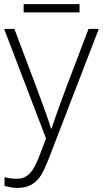

<svg xmlns="http://www.w3.org/2000/svg" viewBox="-20 -671 499 931"><path d="M94.7 -650.9H365.7V-610.8H94.7ZM0 -530.8H49.8L162.1 -232.9Q213.4 -95.7 227.1 -47.9H230Q250.5 -110.8 296.9 -235.8L409.2 -530.8H459L221.2 85.9Q192.4 161.1 172.9 187.5Q153.3 213.9 127.2 227.1Q101.1 240.2 64 240.2Q36.1 240.2 2 230V188Q30.3 195.8 63 195.8Q87.9 195.8 106.9 184.1Q126 172.4 141.4 147.7Q156.7 123 177 69.6Q197.3 16.1 203.1 0Z"/></svg>

Font: Zoram GWebM Light
Style: Regular
Weight: 300
Foundry: Ascender Corporation
Version: Version 1.000